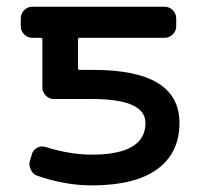

<svg xmlns="http://www.w3.org/2000/svg" viewBox="-20 -565 594 573"><path d="M253.9 -103.5Q414.1 -103.5 414.1 -198.2Q414.1 -269.5 254.9 -269.5H140.6Q127 -269.5 116.7 -279.8Q106.4 -290 106.4 -304.7V-447.3Q106.4 -452.1 101.6 -452.1H76.2Q62.5 -452.1 52.2 -462.4Q42 -472.7 42 -486.3V-509.8Q42 -524.4 52.2 -534.7Q62.5 -544.9 76.2 -544.9H470.7Q485.4 -544.9 495.6 -534.7Q505.9 -524.4 505.9 -509.8V-486.3Q505.9 -472.7 495.6 -462.4Q485.4 -452.1 470.7 -452.1H216.8Q212.9 -452.1 212.9 -447.3V-361.3Q212.9 -356.4 216.8 -356.4H258.8Q515.6 -356.4 515.6 -198.2Q515.6 -108.4 449.2 -60.1Q382.8 -11.7 253.9 -11.7Q175.8 -11.7 92.8 -40Q79.1 -43.9 72.3 -57.6Q65.4 -71.3 69.3 -85L75.2 -104.5Q78.1 -117.2 90.8 -124Q103.5 -130.9 117.2 -126Q189.5 -103.5 253.9 -103.5Z"/></svg>

Font: Gen Jyuu GothicL Medium
Style: Regular
Weight: 500
Designer: [Source Han Sans]
Ryoko NISHIZUKA  (kana & ideographs); Paul D. Hunt (Latin, Greek & Cyrillic); Wenlong ZHANG  (bopomofo
Version: Version 1.002.20150607